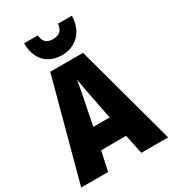

<svg xmlns="http://www.w3.org/2000/svg" viewBox="-223 -1067 1066 1186"><g transform="rotate(-30 310.0 -474.0)"><path d="M481 -948H382C377 -897 350 -881 309 -881C264 -881 244 -898 237 -948H140C141 -831 207 -767 309 -767C408 -767 479 -838 481 -948ZM429 0H620L426 -715H192L0 0H192L222 -138H400ZM340 -434 369 -287H252L282 -436C293 -487 305 -551 311 -592C317 -549 330 -483 340 -434Z"/></g></svg>

Font: Noto Sans Gurmukhi Condensed Black
Style: Regular
Weight: 900
Width: 3
Designer: Jelle Bosma - Monotype Design Team
Foundry: Monotype Imaging Inc.
Version: Version 2.004